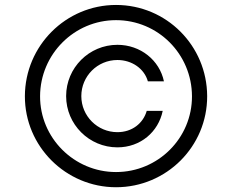

<svg xmlns="http://www.w3.org/2000/svg" viewBox="-20 -759 955 790"><path d="M457.4 11.4C665.1 11.4 833.1 -156.6 832.4 -363.6C831.7 -570.7 665.1 -738.6 457.4 -738.6C251.1 -738.6 83.1 -570.7 82.4 -363.6C81.7 -156.6 251.1 11.4 457.4 11.4ZM457.4 -51.1C284.8 -51.1 144.2 -191.8 144.9 -363.3C145.6 -535.9 285.5 -676.1 457.4 -676.1C630 -676.1 769.2 -536.6 769.9 -363.3C770.6 -191.1 630.7 -51.1 457.4 -51.1ZM252.1 -363.6C252.1 -247.2 346.6 -152.7 463.1 -152.7C558.2 -152.7 631.7 -216.3 649.5 -302.9H583.8C568.9 -251.1 523.1 -215.2 463.1 -215.2C381 -215.2 314.6 -281.6 314.6 -363.6C314.6 -445.7 381 -512.1 463.1 -512.1C523.1 -512.1 573.9 -476.2 588.4 -424.4H654.5C636.4 -511 558.2 -574.6 463.1 -574.6C346.6 -574.6 252.1 -480.1 252.1 -363.6Z"/></svg>

Font: Karasuma Gothic
Style: Light
Weight: 300
Designer: Rasmus Andersson / Ryoko Nishizuka
Foundry: rsms
Version: Version 1.00